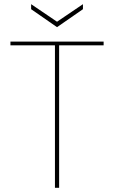

<svg xmlns="http://www.w3.org/2000/svg" viewBox="-20 -899 547 919"><path d="M243 0V-682H30V-700H476V-682H263V0ZM253 -769 129 -855V-879L253 -795L377 -879V-855Z"/></svg>

Font: DM Sans Thin
Style: Regular
Weight: 100
Designer: Colophon Foundry, Jonny Pinhorn
Foundry: Colophon Foundry
Version: Version 4.004; ttfautohint (v1.8.4.7-5d5b)